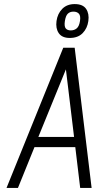

<svg xmlns="http://www.w3.org/2000/svg" viewBox="-20 -921 483 941"><path d="M12 0H68L149 -200H349L373 0H429L346 -687H290ZM168 -250 303 -581 343 -250ZM322 -735Q362 -735 385 -758.5Q408 -782 413 -818Q418 -854 402 -877.5Q386 -901 346 -901Q308 -901 285 -877.5Q262 -854 257 -818Q252 -782 268 -758.5Q284 -735 322 -735ZM327 -772Q310 -772 302 -782Q294 -792 298 -818Q302 -844 312.5 -854Q323 -864 340 -864Q357 -864 366.5 -854Q376 -844 372 -818Q368 -792 356 -782Q344 -772 327 -772Z"/></svg>

Font: Secuela ExtLt
Style: Italic
Weight: 200
Italic angle: -8°
Designer: Fernando Haro
Foundry: deFharo
Version: Version 1.704